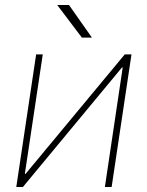

<svg xmlns="http://www.w3.org/2000/svg" viewBox="-20 -745 587 765"><path d="M477.1 -528.3H503.9L424.8 0H397.9L468.8 -475.6L466.3 -476.6L71.3 0H44.9L124 -528.3H150.4L79.1 -52.7L81.5 -51.8ZM346.2 -595.2H306.2L208 -725.1H254.9Z"/></svg>

Font: Roboto-ThinItalic
Style: Italic
Weight: 250
Italic angle: -12°
Designer: Google
Version: Version 1.100141; 2013; ttfautohint (v0.94.14-c901) -l 8 -r 